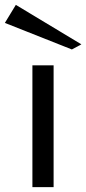

<svg xmlns="http://www.w3.org/2000/svg" viewBox="-53 -768 354 788"><path d="M80 0V-500H167V0ZM242 -565 -33 -674 12 -748 281 -586Z"/></svg>

Font: Panamera Medium
Style: Regular
Weight: 500
Designer: Bastien Sozeau
Foundry: NBR — Bastien Sozeau
Version: Version 3.002; ttfautohint (v1.8.4.7-5d5b);gftools[0.9.33]